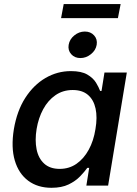

<svg xmlns="http://www.w3.org/2000/svg" viewBox="-20 -896 660 927"><path d="M228.5 10.7Q162.1 10.7 116.2 -23.4Q70.3 -57.6 51.5 -120.8Q32.7 -184.1 46.9 -272Q62 -361.3 102.3 -423.8Q142.6 -486.3 199.7 -519.5Q256.8 -552.7 322.3 -552.7Q373 -552.7 401.4 -536.1Q429.7 -519.5 443.4 -497.1Q457 -474.6 463.4 -457H470.2L484.4 -545.9H592.3L502 0H397L410.6 -85.4H401.4Q388.7 -67.4 366.9 -44.7Q345.2 -22 311.5 -5.6Q277.8 10.7 228.5 10.7ZM268.1 -80.6Q314 -80.6 349.4 -105.2Q384.8 -129.9 408.4 -173.1Q432.1 -216.3 440.9 -272.9Q450.7 -329.6 441.4 -372.1Q432.1 -414.6 404.5 -438Q377 -461.4 331.1 -461.4Q283.7 -461.4 247.6 -436.3Q211.4 -411.1 188.5 -368.7Q165.5 -326.2 156.7 -272.9Q147.9 -218.8 156.7 -175Q165.5 -131.3 193.4 -106Q221.2 -80.6 268.1 -80.6ZM368.2 -615.7Q340.3 -615.7 323.7 -634.5Q307.1 -653.3 311.5 -679.7Q315.9 -706.5 338.9 -725.1Q361.8 -743.7 389.6 -743.7Q417.5 -743.7 434.3 -725.1Q451.2 -706.5 446.8 -679.7Q442.4 -653.3 419.2 -634.5Q396 -615.7 368.2 -615.7ZM562.5 -876.5 549.3 -808.6H274.9L287.6 -876.5Z"/></svg>

Font: Inter Medium
Style: Italic
Weight: 500
Italic angle: -9.3988°
Designer: Rasmus Andersson
Foundry: rsms
Version: Version 4.001;git-66647c0bb